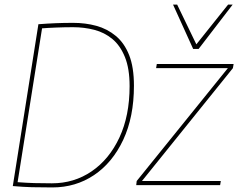

<svg xmlns="http://www.w3.org/2000/svg" viewBox="-20 -810 1042 840"><path d="M209 10Q156 10 119 9Q82 8 36 4L148 -704Q187 -707 223 -708.5Q259 -710 300 -710Q354 -710 401.5 -697Q449 -684 486.5 -653Q524 -622 545 -569Q566 -516 566 -435Q566 -298 519 -198Q472 -98 391.5 -44Q311 10 209 10ZM207 -8Q304 -8 381 -60.5Q458 -113 502.5 -208.5Q547 -304 547 -433Q547 -510 526.5 -560.5Q506 -611 471.5 -639.5Q437 -668 392.5 -679.5Q348 -691 300 -691Q264 -691 226 -689.5Q188 -688 164 -686L57 -13Q96 -10 130 -9Q164 -8 207 -8ZM576 0 578 -18 977 -512H663L666 -530H1002L999 -512L601 -18H946L943 0ZM998 -790 849 -596H825L737 -790H755L839 -616L978 -790Z"/></svg>

Font: Georama Thin
Style: Italic
Weight: 100
Italic angle: -9°
Designer: Jean-Baptiste Levee
Foundry: Production Type
Version: Version 1.000